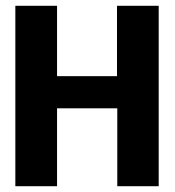

<svg xmlns="http://www.w3.org/2000/svg" viewBox="-20 -643 603 663"><path d="M33 0H177V-269H385V0H528V-623H384V-380H177V-623H33Z"/></svg>

Font: Inconsolata SemiExpanded Black
Style: Regular
Weight: 900
Width: 6
Monospace: yes
Designer: Raph Levien, Cyreal, Brenton Simpson
Foundry: Raph Levien, Cyreal, Google
Version: Version 3.100